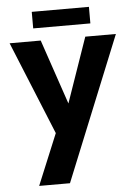

<svg xmlns="http://www.w3.org/2000/svg" viewBox="-57 -678 654 925"><g transform="rotate(-5 270.0 -215.0)"><path d="M196.5 -42.5 12.5 -493H163L269.5 -179.5L378.5 -493H526.5L243.5 204H94.5ZM132 -634.5H408.5V-554.5H132Z"/></g></svg>

Font: HK Grotesk ExtraBold
Style: Regular
Weight: 800
Designer: Alfredo Marco Pradil
Foundry: Hanken Design Co.
Version: Version 3.001